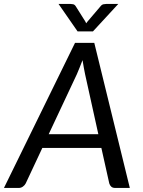

<svg xmlns="http://www.w3.org/2000/svg" viewBox="-52 -928 704 948"><path d="M0 0ZM589 0H517Q504.5 0 497.5 -6.2Q490.5 -12.5 487.5 -22.5L448.5 -197.5H157L75 -22.5Q70.5 -13.5 61.2 -6.8Q52 0 40.5 0H-32.5L318.5 -716.5H413.5ZM188.5 -265.5H433.5L368 -562Q365.5 -575.5 362 -593Q358.5 -610.5 355.5 -631Q348 -610.5 340.5 -592.8Q333 -575 327.5 -561.5ZM237 -908.5H296.5Q302 -908.5 309.2 -907Q316.5 -905.5 322 -897L369.5 -821.5L373.5 -813L380 -821.5L444 -896.5Q451 -905.5 459 -907Q467 -908.5 472.5 -908.5H532L407 -773H331Z"/></svg>

Font: Lato
Style: Italic
Weight: 400
Italic angle: -7°
Designer: Lukasz Dziedzic
Foundry: tyPoland Lukasz Dziedzic
Version: Version 2.007; 2014-02-27